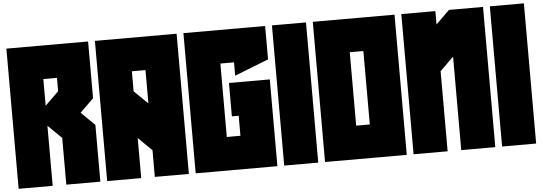

<svg xmlns="http://www.w3.org/2000/svg" viewBox="-59 -1164 3953 1399"><g transform="rotate(-5 1917.5 -464.5)"><path d="M373.5 -293 273.9 -390.6V48.8H24.9V-976.6H622.6V-561.5L522.9 -463.9L622.6 -366.2V48.8H373.5ZM373.5 -634.8V-732.4H273.9V-537.1Z M1021 -146.5 921.4 -244.1V48.8H672.4V-976.6H1270V48.8H1021ZM921.4 -585.9 1021 -488.3V-732.4H921.4Z M1917.5 48.8H1319.8V-976.6H1917.5V-732.4L1668.5 -634.8V-732.4H1568.8V-195.3H1668.5V-341.8H1618.7V-585.9H1917.5Z M2216.3 -976.6V48.8H1967.3V-976.6Z M2515.1 -732.4V-195.3H2614.7V-732.4ZM2266.1 48.8V-976.6H2863.8V48.8Z M2913.6 -976.6H3162.6V-878.9L3262.2 -976.6H3511.2V48.8H3262.2V-634.8L3162.6 -537.1V48.8H2913.6Z M3810.1 -976.6V48.8H3561V-976.6Z"/></g></svg>

Font: Wilelessous
Style: Regular
Weight: 400
Designer: Kristopher Martin
Foundry: Kristopher Martin
Version: Version 1.0; ttfautohint (v1.8.4.7-5d5b)